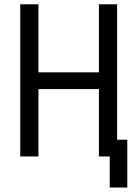

<svg xmlns="http://www.w3.org/2000/svg" viewBox="-20 -713 626 875"><path d="M480 141.6V0H430.7V-307.1H155.3V0H72.3V-693.4H155.3V-383.3H430.7V-693.4H513.7V-76.2H560.1V141.6Z"/></svg>

Font: Cascadia Mono NF SemiLight
Style: Regular
Weight: 350
Monospace: yes
Designer: Aaron Bell
Foundry: Saja Typeworks
Version: Version 2404.023; ttfautohint (v1.8.4)